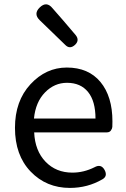

<svg xmlns="http://www.w3.org/2000/svg" viewBox="-20 -876 594 908"><path d="M511.7 -301.8Q511.7 -284.2 511.2 -275.9Q510.7 -267.6 504.4 -258.8Q498 -250 485.4 -250H141.6Q145.5 -163.1 195.3 -111.3Q245.1 -59.6 322.3 -59.6Q376 -59.6 426.8 -85Q458 -102.5 474.6 -72.3Q490.2 -43 464.8 -28.3Q394.5 12.7 310.5 12.7Q199.2 12.7 125 -64.5Q50.8 -141.6 50.8 -271.5Q50.8 -398.4 124 -477.5Q197.3 -556.6 295.9 -556.6Q398.4 -556.6 455.1 -488.3Q511.7 -419.9 511.7 -301.8ZM140.6 -315.4H431.6Q431.6 -397.5 396.5 -440.9Q361.3 -484.4 296.9 -484.4Q237.3 -484.4 192.9 -439Q148.4 -393.6 140.6 -315.4ZM228.5 -836.9Q275.4 -784.2 337.9 -710Q357.4 -685.5 335 -664.1Q310.5 -641.6 289.1 -663.1L168 -780.3Q136.7 -810.5 168 -840.8Q200.2 -872.1 228.5 -836.9Z"/></svg>

Font: GenSenMaruGothic TW TTF Regular
Style: Regular
Weight: 400
Version: Version 1.301